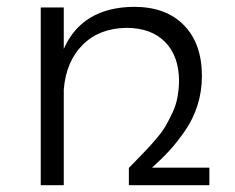

<svg xmlns="http://www.w3.org/2000/svg" viewBox="-20 -546 692 566"><path d="M428.2 -51.8H597.2V0H359.9V-51.8H360.8Q368.7 -60.1 388.2 -80.1Q407.7 -100.1 417.7 -110.8Q427.7 -121.6 444.1 -141.1Q460.4 -160.6 469.5 -176.8Q478.5 -192.9 488.5 -213.9Q498.5 -234.9 502.9 -258.1Q507.3 -281.2 507.8 -306.2Q507.8 -380.4 466.8 -422.1Q425.8 -463.9 352.1 -463.9Q272 -462.4 223.4 -413.6Q174.8 -364.7 168 -282.2V0H100.1V-523.9H168V-401.9Q222.2 -524.4 375 -525.9Q469.2 -525.9 522.2 -471.7Q575.2 -417.5 575.2 -321.8Q575.2 -276.9 562.3 -235.8Q549.3 -194.8 525.4 -160.4Q501.5 -126 479.7 -102.3Q458 -78.6 428.2 -51.8Z"/></svg>

Font: Montserrat arm Light
Style: Regular
Weight: 300
Designer: Julieta Ulanovsky
Foundry: Julieta Ulanovsky
Version: Version 6.000;PS 006.000;hotconv 1.0.88;makeotf.lib2.5.64775